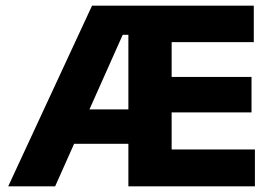

<svg xmlns="http://www.w3.org/2000/svg" viewBox="-20 -659 962 679"><path d="M175 0H9L305.5 -639H463.5L462.5 -536H414ZM459.5 -150.5H172V-272H459.5ZM881.5 0H479.5V-130.5H881.5ZM587 0H434V-639H587ZM869.5 -261.5H523.5V-387H869.5ZM877.5 -510H479.5V-639H877.5Z"/></svg>

Font: Anek Kannada Medium
Style: Bold
Weight: 700
Version: Version 1.003